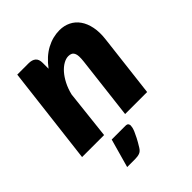

<svg xmlns="http://www.w3.org/2000/svg" viewBox="-202 -644 956 956"><g transform="rotate(-45 276.0 -166.0)"><path d="M12 0ZM315 0 354 -329.5Q356.5 -350.5 355.8 -365Q355 -379.5 350.5 -388Q346 -396.5 338 -400.2Q330 -404 319 -404Q302 -404 283.5 -393.5Q265 -383 248.2 -364Q231.5 -345 217.5 -317.8Q203.5 -290.5 195.5 -257.5L167 0H12L74 -518.5H154Q178 -518.5 191.5 -507.2Q205 -496 205 -470.5V-429Q242.5 -479 287 -502.8Q331.5 -526.5 379 -526.5Q411 -526.5 437.8 -513.5Q464.5 -500.5 482.2 -475.5Q500 -450.5 507.5 -413.8Q515 -377 509 -329.5L470 0ZM273.5 42.5Q287 42.5 290.8 48.2Q294.5 54 294.5 59.5Q294.5 65 292.8 73.2Q291 81.5 285.8 94.2Q280.5 107 271.2 125Q262 143 246.5 168Q236.5 184.5 223.2 189.2Q210 194 190.5 194H135.5L178 42.5Z"/></g></svg>

Font: Lato Black
Style: Italic
Weight: 900
Italic angle: -7°
Designer: Lukasz Dziedzic
Foundry: tyPoland Lukasz Dziedzic
Version: Version 2.007; 2014-02-27